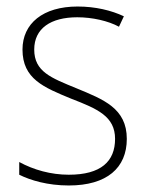

<svg xmlns="http://www.w3.org/2000/svg" viewBox="-20 -559 451 589"><path d="M369 -133C369 -227 297 -254 215 -288C137 -320 85 -339 85 -407C85 -472 136 -506 217 -506C263 -506 312 -495 345 -477L360 -509C322 -527 273 -539 218 -539C112 -539 49 -487 49 -407C49 -317 114 -291 199 -256C279 -225 333 -202 333 -133C333 -64 290 -23 191 -23C136 -23 83 -38 39 -62V-23C73 -6 126 10 191 10C308 10 369 -44 369 -133Z"/></svg>

Font: Noto Sans Bengali SemiCondensed ExtraLight
Style: Regular
Weight: 200
Width: 4
Designer: Joana Ranito - Universal Thirst; Jelle Bosma - Monotype Design Team
Foundry: Universal Thirst ehf.
Version: Version 3.000